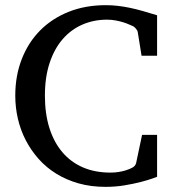

<svg xmlns="http://www.w3.org/2000/svg" viewBox="-20 -707 667 743"><path d="M587.9 -22.9Q585.9 -22 568.8 -15.9Q551.8 -9.8 524.4 -2.7Q497.1 4.4 461.7 10.3Q426.3 16.1 388.2 16.1Q332 16.1 284.4 2.7Q236.8 -10.7 198 -34.7Q159.2 -58.6 129.6 -91.8Q100.1 -125 79.8 -164.1Q59.6 -203.1 49.3 -247.1Q39.1 -291 39.1 -336.9Q39.1 -414.6 64.5 -479Q89.8 -543.5 135.7 -589.6Q181.6 -635.7 246.1 -661.4Q310.5 -687 389.2 -687Q413.6 -687 436.3 -684.3Q459 -681.6 482.4 -676.8Q505.9 -671.9 531.7 -664.6Q557.6 -657.2 587.9 -647.9V-491.2H527.8L513.2 -582Q512.2 -588.9 506.3 -595.7Q500.5 -602.5 496.1 -605Q490.2 -607.4 480.7 -611.8Q471.2 -616.2 458 -620.4Q444.8 -624.5 428.7 -627.7Q412.6 -630.9 394 -630.9Q342.8 -630.9 298.8 -611.8Q254.9 -592.8 222.7 -555.7Q190.4 -518.6 172.1 -463.6Q153.8 -408.7 153.8 -336.9Q153.8 -267.1 171.1 -211.9Q188.5 -156.7 221.2 -118.2Q253.9 -79.6 300.8 -59.3Q347.7 -39.1 407.2 -39.1Q424.8 -39.1 439.2 -41.5Q453.6 -43.9 464.4 -47.1Q475.1 -50.3 481 -53Q486.8 -55.7 487.8 -56.2Q495.6 -59.1 500.5 -64.5Q505.4 -69.8 506.8 -76.2L529.8 -185.1H587.9Z"/></svg>

Font: Charis SIL Phon
Style: Regular
Weight: 400
Foundry: SIL International
Version: Version 5.000